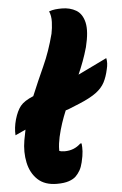

<svg xmlns="http://www.w3.org/2000/svg" viewBox="-64 -797 539 846"><g transform="rotate(-5 205.0 -374.0)"><path d="M418 -523Q423 -501 416 -474Q409 -441 396.5 -417Q384 -393 358 -373.5Q332 -354 284 -334L235 -314Q228 -311 220 -309Q209 -283 199.5 -254.5Q190 -226 183 -195Q180 -181 178 -166.5Q176 -152 176 -134Q185 -130 200 -130Q242 -130 271 -158H277Q279 -142 278 -123Q277 -104 270 -75Q265 -54 257 -40Q249 -26 238 -15Q227 -4 206.5 3Q186 10 154 10Q100 10 69 -19Q38 -48 28 -95Q18 -142 27 -194Q31 -217 36 -240L-10 -219Q-11 -236 -9 -253Q-7 -270 -2 -288Q9 -326 25.5 -346.5Q42 -367 83 -384Q110 -449 138.5 -511.5Q167 -574 187 -651Q192 -675 193 -702.5Q194 -730 185 -750Q199 -755 212.5 -756.5Q226 -758 242 -758Q278 -758 305 -742Q332 -726 341 -687Q350 -648 333 -579Q324 -547 313 -517.5Q302 -488 290 -461Z"/></g></svg>

Font: Recursive Sn Csl St XBd
Style: Italic
Weight: 800
Italic angle: -15°
Version: Version 1.079;hotconv 1.0.112;makeotfexe 2.5.65598; ttfautoh